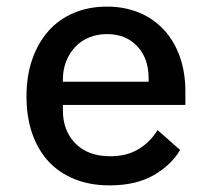

<svg xmlns="http://www.w3.org/2000/svg" viewBox="-20 -548 640 580"><path d="M311 12Q252 12 205 -7Q158 -26 126 -61Q94 -96 77 -145.5Q60 -195 60 -257Q60 -319 77.5 -369Q95 -419 126.5 -454.5Q158 -490 203 -509Q248 -528 303 -528Q357 -528 401 -509.5Q445 -491 476 -457Q507 -423 523.5 -376Q540 -329 540 -272V-231H170V-214Q170 -153 208 -114.5Q246 -76 313 -76Q363 -76 398.5 -97.5Q434 -119 456 -155L524 -95Q498 -50 444.5 -19Q391 12 311 12ZM303 -445Q274 -445 249.5 -435Q225 -425 207.5 -406.5Q190 -388 180 -363Q170 -338 170 -308V-301H429V-311Q429 -372 394.5 -408.5Q360 -445 303 -445Z"/></svg>

Font: IBM Plex Mono Medium
Style: Regular
Weight: 500
Monospace: yes
Designer: Mike Abbink, Paul van der Laan, Pieter van Rosmalen
Foundry: Bold Monday
Version: Version 2.3